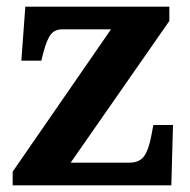

<svg xmlns="http://www.w3.org/2000/svg" viewBox="-20 -556 569 576"><path d="M18 0V-41L313 -468H167Q145 -468 133 -453.5Q121 -439 110 -398L104 -374H44L56 -536H488V-493L192 -68H368Q398 -68 412 -87Q426 -106 434 -149L440 -181H499L494 0Z"/></svg>

Font: Noto Serif Vithkuqi
Style: Regular
Weight: 400
Version: Version 1.005